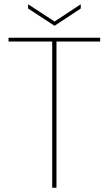

<svg xmlns="http://www.w3.org/2000/svg" viewBox="-20 -881 510 901"><path d="M20 -686V-704H450V-686H245V0H225V-686ZM236 -780 359 -861V-841L236 -760L112 -841V-861Z"/></svg>

Font: Poppins Devanagari Thin
Style: Regular
Weight: 100
Designer: Ninad Kale (Devanagari), Jonny Pinhorn (Latin)
Foundry: Indian Type Foundry
Version: 4.005